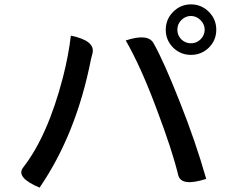

<svg xmlns="http://www.w3.org/2000/svg" viewBox="-20 -843 1040 878"><path d="M809 -751Q791 -733 791 -707Q791 -682 809 -663Q828 -645 853 -645Q879 -645 897 -663Q916 -682 916 -707Q916 -732 897 -751Q878 -770 853 -770Q828 -770 809 -751ZM853 -823Q901 -823 935 -789Q969 -755 969 -707Q969 -659 935 -625Q901 -592 853 -592Q806 -592 772 -625Q738 -659 738 -707Q738 -755 772 -789Q806 -823 853 -823ZM161 15Q52 -31 85 -76Q198 -220 268 -490Q294 -592 304 -680Q417 -657 403 -599L396 -572Q329 -230 161 15ZM923 -25Q809 12 795 -42Q768 -155 696 -345Q625 -536 555 -658Q658 -692 683 -644Q730 -560 801 -380Q873 -200 923 -25Z"/></svg>

Font: Swei Half Moon CJK TC
Style: Medium
Weight: 500
Version: Version 2.125